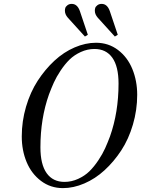

<svg xmlns="http://www.w3.org/2000/svg" viewBox="-20 -950 750 988"><path d="M188 -192Q188 -104 220 -59Q252 -14 312 -14Q348 -14 382 -29.5Q416 -45 440 -68.5Q464 -92 486 -125Q508 -158 521 -187Q534 -216 546 -248Q590 -372 590 -520Q590 -608 558 -653Q526 -698 466 -698Q430 -698 396 -682.5Q362 -667 338 -643.5Q314 -620 292 -587Q270 -554 257 -525Q244 -496 232 -464Q188 -340 188 -192ZM92 -248Q92 -326 114 -401Q136 -476 174 -534.5Q212 -593 260 -637.5Q308 -682 364 -706Q420 -730 474 -730Q538 -730 587 -693Q636 -656 661 -595Q686 -534 686 -462Q686 -384 664 -309Q642 -234 604 -176Q566 -118 518 -74Q470 -30 414 -6Q358 18 304 18Q240 18 191 -19Q142 -56 117 -116Q92 -176 92 -248ZM468 -895Q468 -902 470 -909Q472 -916 481 -923Q490 -930 503 -930Q532 -930 545 -893L586 -771L571 -762L483 -859Q468 -876 468 -895ZM314 -895Q314 -902 316 -909Q318 -916 327 -923Q336 -930 349 -930Q378 -930 391 -893L432 -771L417 -762L329 -859Q314 -876 314 -895Z"/></svg>

Font: Old Standard TT
Style: Italic
Weight: 400
Italic angle: -15.2°
Designer: Alexey Kryukov <alexios@thessalonica.org.ru>
Version: Version 2.2